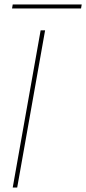

<svg xmlns="http://www.w3.org/2000/svg" viewBox="-20 -840 386 860"><path d="M37 0 162 -704H182L57 0ZM34 -802 37 -820H346L343 -802Z"/></svg>

Font: Poppins Thin
Style: Italic
Weight: 250
Italic angle: -10°
Designer: Ninad Kale (Devanagari), Jonny Pinhorn (Latin)
Foundry: Indian Type Foundry
Version: Version 3.200;PS 1.000;hotconv 16.6.54;makeotf.lib2.5.65590